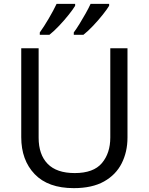

<svg xmlns="http://www.w3.org/2000/svg" viewBox="-20 -964 771 994"><path d="M640 -252Q640 -178 610 -118.5Q580 -59 518.5 -24.5Q457 10 362 10Q229 10 159.5 -62.5Q90 -135 90 -254V-714H180V-251Q180 -164 226.5 -116Q273 -68 367 -68Q464 -68 507.5 -119.5Q551 -171 551 -252V-714H640ZM545 -934Q535 -917 512 -888Q489 -859 462 -830.5Q435 -802 412 -784H362V-796Q376 -815 392 -841Q408 -867 423.5 -894.5Q439 -922 449 -944H545ZM369 -934Q359 -917 336 -888Q313 -859 286 -830.5Q259 -802 236 -784H186V-796Q207 -825 232 -867.5Q257 -910 273 -944H369Z"/></svg>

Font: Noto Sans Buhid
Style: Regular
Weight: 400
Designer: Monotype Design Team
Foundry: Monotype Imaging Inc.
Version: Version 2.001